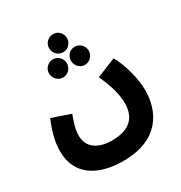

<svg xmlns="http://www.w3.org/2000/svg" viewBox="-214 -872 1187 1256"><g transform="rotate(-30 380.0 -243.5)"><path d="M368 -582C406 -582 435 -613 435 -650C435 -688 406 -718 368 -718C330 -718 300 -688 300 -650C300 -613 330 -582 368 -582ZM285 -439C322 -439 352 -471 352 -508C352 -545 322 -576 285 -576C248 -576 217 -545 217 -508C217 -471 248 -439 285 -439ZM449 -439C487 -439 517 -471 517 -508C517 -545 487 -576 449 -576C412 -576 383 -545 383 -508C383 -471 412 -439 449 -439ZM25 -31C25 155 171 231 353 231C631 231 708 52 708 -99C708 -194 673 -310 633 -383L487 -324C531 -229 550 -153 550 -94C550 -11 516 78 357 78C249 78 182 29 182 -58C182 -100 191 -134 217 -204L78 -252C33 -145 25 -81 25 -31Z"/></g></svg>

Font: Noto Sans Arabic ExtBd
Style: Regular
Weight: 800
Designer: Monotype Design Team, Nadine Chahine, Nizar Qandah and Khaled Hosny
Foundry: Monotype Imaging Inc.
Version: Version 2.012